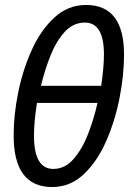

<svg xmlns="http://www.w3.org/2000/svg" viewBox="-20 -744 533 774"><path d="M480 -524Q480 -724 327 -724Q255 -724 200 -674Q145 -624 108.5 -543.5Q72 -463 53.5 -372Q35 -281 35 -198Q35 10 190 10Q263 10 317.5 -41.5Q372 -93 408 -175Q444 -257 462 -349.5Q480 -442 480 -524ZM322 -653Q399 -653 399 -525Q399 -473 388 -398H145Q160 -460 183 -518.5Q206 -577 240.5 -615Q275 -653 322 -653ZM117 -197Q117 -253 129 -329H373Q359 -266 335.5 -205Q312 -144 277 -103.5Q242 -63 195 -63Q117 -63 117 -197Z"/></svg>

Font: Noto Sans Display Condensed
Style: Italic
Weight: 400
Width: 3
Designer: Monotype Design team
Foundry: Monotype Imaging Inc.
Version: 1.000